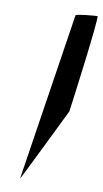

<svg xmlns="http://www.w3.org/2000/svg" viewBox="-89 -811 462 864"><g transform="rotate(10 142.5 -379.0)"><path d="M68 11C67 18 234 -325 234 -325C235 -332 294 -769 284 -769C273 -769 187 -762 186 -755Z"/></g></svg>

Font: Ampere
Style: SCSuExtIta
Weight: 400
Version: Version 1